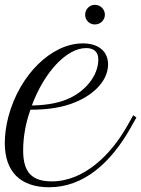

<svg xmlns="http://www.w3.org/2000/svg" viewBox="-37 -768 586 797"><path d="M167 9.3C311.5 9.3 423.8 -93.8 503.9 -235.4L529.3 -280.3L516.1 -289.6L490.7 -244.6C425.8 -129.9 314.9 -15.1 177.7 -15.1C95.7 -15.1 59.1 -52.7 59.1 -143.1C59.1 -201.7 70.3 -259.8 89.4 -312.5C167 -312.5 227.5 -323.2 277.8 -344.7C359.9 -378.9 411.6 -438.5 411.6 -500.5C411.6 -555.2 371.6 -587.9 306.6 -587.9C177.2 -587.9 44.4 -458.5 -2 -284.2C-12.2 -245.6 -17.1 -207.5 -17.1 -174.3C-17.1 -53.2 49.8 9.3 167 9.3ZM320.3 -568.4C348.6 -568.4 371.1 -556.2 371.1 -521.5C371.1 -450.7 313.5 -389.2 253.4 -361.3C215.8 -343.3 166.5 -331.5 95.2 -330.1C145.5 -466.3 238.3 -568.4 320.3 -568.4ZM316.4 -706.5C316.4 -684.1 334 -666.5 356.9 -666.5C379.9 -666.5 398.4 -684.6 398.4 -707C398.4 -729.5 379.9 -748 356.9 -748C334.5 -748 316.4 -729.5 316.4 -706.5Z"/></svg>

Font: Petit Formal Script
Style: Regular
Weight: 400
Designer: Pablo Impallari, Brenda Gallo, Rodrigo Fuenzalida
Foundry: Pablo Impallari, Brenda Gallo, Rodrigo Fuenzalida
Version: Version 1.001